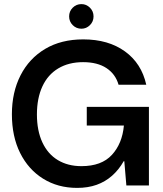

<svg xmlns="http://www.w3.org/2000/svg" viewBox="-20 -904 793 936"><path d="M356 12Q262 12 190 -33Q118 -78 78 -158.5Q38 -239 38 -347Q38 -454 80 -536.5Q122 -619 200 -665.5Q278 -712 386 -712Q508 -712 589 -653.5Q670 -595 693 -491H558Q543 -543 499 -572Q455 -601 385 -601Q315 -601 264 -570.5Q213 -540 186.5 -482.5Q160 -425 160 -346Q160 -267 186.5 -210Q213 -153 262 -123.5Q311 -94 377 -94Q475 -94 525.5 -149Q576 -204 584 -292H403V-383H706V0H596L586 -118H583Q559 -76 526 -47Q493 -18 451 -3Q409 12 356 12ZM377 -764Q352 -764 334.5 -781.5Q317 -799 317 -824Q317 -849 334.5 -866.5Q352 -884 377 -884Q401 -884 418.5 -866.5Q436 -849 436 -824Q436 -799 418.5 -781.5Q401 -764 377 -764Z"/></svg>

Font: DM Sans 36pt SemiBold
Style: Regular
Weight: 600
Designer: Colophon Foundry, Jonny Pinhorn
Foundry: Colophon Foundry
Version: Version 4.004;gftools[0.9.30]